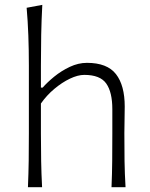

<svg xmlns="http://www.w3.org/2000/svg" viewBox="-20 -782 626 802"><path d="M96.7 0Q99.1 -57.1 99.9 -110.1Q100.6 -163.1 100.6 -226.1V-507.8Q100.6 -573.2 98.4 -633.3Q96.2 -693.4 91.3 -749.5L156.7 -761.7Q153.3 -698.7 152.1 -636.5Q150.9 -574.2 150.9 -507.8V-416H158.2Q176.8 -437.5 206.3 -461.7Q235.8 -485.8 271.5 -502.7Q307.1 -519.5 343.3 -519.5Q427.7 -519.5 464.4 -472.4Q501 -425.3 501 -336.9Q501 -304.2 500.2 -275.9Q499.5 -247.6 499.5 -226.1Q499.5 -163.1 500.2 -110.1Q501 -57.1 504.4 0H445.8Q448.2 -57.1 448.7 -109.9Q449.2 -162.6 449.2 -224.6V-326.2Q449.2 -397 423.8 -433.1Q398.4 -469.2 332 -469.2Q305.2 -469.2 272 -453.4Q238.8 -437.5 206.8 -410.6Q174.8 -383.8 150.9 -349.6V-224.6Q150.9 -162.6 151.9 -109.9Q152.8 -57.1 155.8 0Z"/></svg>

Font: Pinar-DS2-FD Light
Style: Regular
Weight: 300
Designer: Amin Abedi
Version: Version 2.000